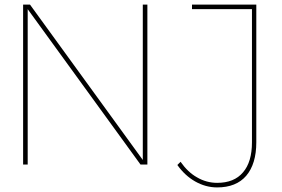

<svg xmlns="http://www.w3.org/2000/svg" viewBox="-20 -719 1234 839"><path d="M604 -699V-20L111 -699H81V0H101V-679L594 0H624V-699ZM1056 49C1085 15 1100 -34 1100 -97V-699H819V-679H1081V-97C1081 -40 1068 4 1042 34C1016 65 978 80 929 80C898 80 868 72 841 56C814 41 790 18 769 -12L755 2C777 33 803 57 833 74C863 91 895 100 929 100C984 100 1027 83 1056 49Z"/></svg>

Font: Argentum Sans Thin
Style: Regular
Weight: 250
Designer: Julieta Ulanovsky
Foundry: Julieta Ulanovsky
Version: Version 5.001;February 15, 2019;FontCreator 11.5.0.2425 64-b